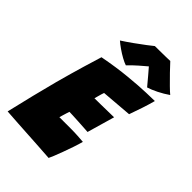

<svg xmlns="http://www.w3.org/2000/svg" viewBox="-277 -1003 1119 1119"><g transform="rotate(45 283.0 -443.5)"><path d="M342.5 7.5Q297.5 4.5 252.5 1.5Q207.5 -1.5 162.5 -4Q117.5 -6.5 72.2 -9.5Q27 -12.5 -18 -15.5Q2.5 -103.5 22.5 -184.2Q42.5 -265 61 -335Q89 -438 111.5 -513.5Q134 -589 145.5 -625.5Q248 -645 333.8 -653.2Q419.5 -661.5 476 -663.2Q532.5 -665 546 -665Q535.5 -626 522.5 -586.8Q509.5 -547.5 494 -504.5L303.5 -489Q301.5 -485 297.8 -471.8Q294 -458.5 290.5 -445.5Q287 -432.5 285.5 -427.5Q305.5 -427.5 334.5 -428Q363.5 -428.5 393.5 -429Q423.5 -429.5 445 -430L396 -260Q388 -260.5 365.2 -262Q342.5 -263.5 315.8 -265Q289 -266.5 267 -267.5Q245 -268.5 238.5 -268.5Q236 -262 232 -248.8Q228 -235.5 224.2 -223Q220.5 -210.5 219 -205H313.5Q344.5 -205 372 -203.2Q399.5 -201.5 417.5 -200Q411 -175 400 -142.5Q389 -110 377.2 -78.2Q365.5 -46.5 356 -23Q346.5 0.5 342.5 7.5ZM444.5 -893.5Q463.5 -872.5 491.5 -843.5Q519.5 -814.5 545.5 -789Q571.5 -763.5 584.5 -753Q553.5 -731.5 519 -714.2Q484.5 -697 458 -689Q435.5 -716.5 412.8 -743Q390 -769.5 378.5 -783Q362 -769.5 333.2 -744.2Q304.5 -719 279 -692.5Q262 -698 238.5 -711Q215 -724 192 -740Q169 -756 152.5 -770.5Q183 -790 218 -815Q253 -840 281.2 -861.5Q309.5 -883 319.5 -891.5Q330 -891.5 355 -891.8Q380 -892 406 -892.5Q432 -893 444.5 -893.5Z"/></g></svg>

Font: Grandstander Black
Style: Italic
Weight: 900
Italic angle: -15°
Designer: Tyler Finck
Foundry: Etcetera Type Co
Version: Version 1.200; ttfautohint (v1.8.3)